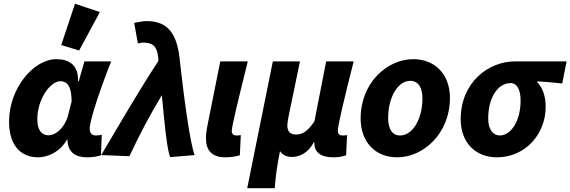

<svg xmlns="http://www.w3.org/2000/svg" viewBox="-20 -823 3027 1019"><path d="M182 12C233 12 298 -16 335 -81H339C339 -78 338 -76 338 -74C344 -11 383 12 444 12C472 12 495 8 516 1L520 -108C511 -106 503 -104 490 -104C471 -104 456 -114 456 -138C456 -188 517 -364 570 -497H428L398 -392H394C397 -478 347 -509 279 -509C159 -509 28 -356 28 -176C28 -60 84 12 182 12ZM237 -105C202 -105 178 -131 178 -191C178 -296 247 -392 300 -392C340 -392 360 -360 360 -284L340 -206C323 -149 280 -105 237 -105ZM400 -555 510 -759 378 -803 305 -584Z M883 11 1013 0C988 -64 955 -314 933 -514C918 -652 864 -711 759 -711C743 -711 715 -707 692 -701L712 -592C725 -595 731 -597 740 -597C797 -597 814 -570 819 -521C820 -514 820 -507 821 -500C716 -340 618 -170 517 0L667 6C719 -106 776 -214 839 -318C853 -165 867 -27 883 11Z M1178 12C1210 12 1236 6 1253 1L1258 -106C1250 -104 1240 -104 1235 -104C1221 -104 1210 -110 1210 -128C1210 -152 1245 -295 1295 -497H1149L1080 -152C1075 -126 1073 -107 1073 -89C1073 -26 1103 12 1178 12Z M1292 176H1438C1443 110 1451 54 1466 -21C1481 3 1507 10 1530 10C1568 10 1616 -10 1645 -68H1649C1649 -64 1648 -63 1648 -61C1650 -16 1680 12 1751 12C1780 12 1802 6 1817 1L1822 -106C1814 -104 1805 -104 1798 -104C1784 -104 1773 -109 1773 -130C1773 -155 1806 -297 1857 -497H1711L1649 -180C1615 -127 1584 -109 1553 -109C1523 -109 1505 -121 1505 -158C1505 -167 1508 -188 1512 -208L1572 -497H1428Z M2088 12C2225 12 2368 -112 2368 -304C2368 -427 2290 -509 2173 -509C2037 -509 1894 -386 1894 -194C1894 -70 1971 12 2088 12ZM2104 -104C2061 -104 2040 -139 2040 -196C2040 -309 2093 -394 2157 -394C2200 -394 2222 -358 2222 -301C2222 -188 2168 -104 2104 -104Z M2617 12C2767 12 2876 -110 2876 -256C2876 -314 2859 -359 2831 -387V-391C2877 -389 2915 -385 2964 -380L2987 -497H2711C2575 -497 2425 -388 2425 -190C2425 -61 2509 12 2617 12ZM2633 -104C2599 -104 2571 -133 2571 -193C2571 -305 2622 -382 2690 -382C2726 -382 2743 -343 2743 -290C2743 -178 2690 -104 2633 -104Z"/></svg>

Font: Source Sans Pro
Style: Bold Italic
Weight: 700
Italic angle: -11°
Designer: Paul D. Hunt
Foundry: Adobe Systems Incorporated
Version: Version 3.006;hotconv 1.0.111;makeotfexe 2.5.65597